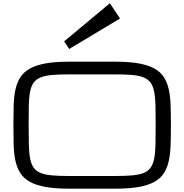

<svg xmlns="http://www.w3.org/2000/svg" viewBox="-20 -1145 1134 1181"><path d="M688 -765.6Q773.9 -765.6 832.8 -755.1Q891.6 -744.6 929.7 -723.4Q967.8 -702.1 988.3 -669.9Q1008.8 -637.7 1018.3 -594.2Q1027.8 -550.8 1029.5 -496.1Q1031.2 -441.4 1031.2 -375Q1031.2 -308.6 1029.5 -253.9Q1027.8 -199.2 1018.3 -155.8Q1008.8 -112.3 988.3 -80.1Q967.8 -47.9 929.7 -26.6Q891.6 -5.4 832.8 5.1Q773.9 15.6 688 15.6H405.8Q319.8 15.6 261 5.1Q202.1 -5.4 164.1 -26.6Q126 -47.9 105.2 -80.1Q84.5 -112.3 75 -155.8Q65.4 -199.2 64 -253.9Q62.5 -308.6 62.5 -375Q62.5 -441.4 64 -496.1Q65.4 -550.8 75 -594.2Q84.5 -637.7 105.2 -669.9Q126 -702.1 164.1 -723.4Q202.1 -744.6 261 -755.1Q319.8 -765.6 405.8 -765.6ZM688 -62.5Q750 -62.5 792.7 -66.2Q835.4 -69.8 863.3 -81.1Q891.1 -92.3 906.2 -113.3Q921.4 -134.3 928.2 -168.9Q935.1 -203.6 936.3 -254.2Q937.5 -304.7 937.5 -375Q937.5 -445.3 936.3 -495.8Q935.1 -546.4 928.2 -581.1Q921.4 -615.7 906.2 -636.7Q891.1 -657.7 863.5 -668.9Q835.9 -680.2 793.2 -683.8Q750.5 -687.5 688 -687.5H405.8Q343.3 -687.5 300.5 -683.8Q257.8 -680.2 230 -668.9Q202.1 -657.7 187 -636.7Q171.9 -615.7 165 -581.1Q158.2 -546.4 157.2 -495.8Q156.2 -445.3 156.2 -375Q156.2 -304.7 157.5 -254.2Q158.7 -203.6 165.5 -168.9Q172.4 -134.3 187.3 -113.3Q202.1 -92.3 230 -81.1Q257.8 -69.8 300.5 -66.2Q343.3 -62.5 405.8 -62.5ZM718.3 -1031.2 655.8 -1125 374.5 -890.6 405.8 -843.8Z"/></svg>

Font: Michroma
Style: Regular
Weight: 400
Version: Version 1.000